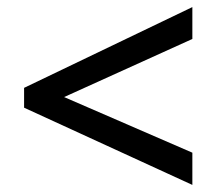

<svg xmlns="http://www.w3.org/2000/svg" viewBox="-20 -605 612 542"><path d="M523 -83V-174L161 -331L523 -495V-585L48 -357V-301Z"/></svg>

Font: Noto Serif Oriya Medium
Style: Regular
Weight: 500
Designer: David Williams
Foundry: Google LLC, David Williams
Version: Version 1.051